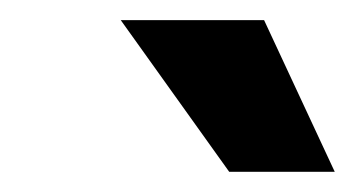

<svg xmlns="http://www.w3.org/2000/svg" viewBox="-20 -770 361 191"><path d="M242.7 -750 313 -599.1H208L100.1 -750Z"/></svg>

Font: Roboto Condensed
Style: Bold Italic
Weight: 700
Italic angle: -12°
Designer: Christian Robertson
Foundry: Google
Version: Version 3.0